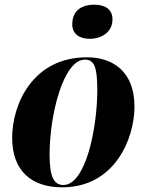

<svg xmlns="http://www.w3.org/2000/svg" viewBox="-20 -791 626 821"><path d="M364 -625C413 -625 461 -653 461 -708C461 -755 424 -771 383 -771C335 -771 289 -750 289 -687C289 -644 322 -625 364 -625ZM246 10C470 10 555 -197 555 -335C555 -485 463 -546 352 -546C119 -546 32 -344 32 -202C32 -59 116 10 246 10ZM251 0C211 0 192 -34 192 -129C192 -301 251 -536 343 -536C384 -536 396 -503 396 -405C396 -245 347 0 251 0Z"/></svg>

Font: Noto Serif Display SemiCondensed ExtraBold
Style: Italic
Weight: 800
Width: 4
Italic angle: -12°
Designer: Monotype Design Team
Foundry: Monotype Imaging Inc.
Version: Version 2.009